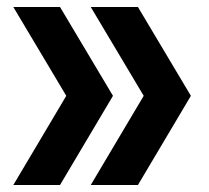

<svg xmlns="http://www.w3.org/2000/svg" viewBox="-20 -531 601 551"><path d="M240.4 0 392.4 -256 240.4 -511H375.8L527.8 -256L375.8 0ZM18.2 0 170.2 -256 18.2 -511H152.2L304.2 -256L152.2 0Z"/></svg>

Font: Overpass
Style: Regular
Weight: 400
Designer: Delve Withrington, Dave Bailey, Thomas Jockin
Foundry: Delve Fonts LLC
Version: Version 4.000